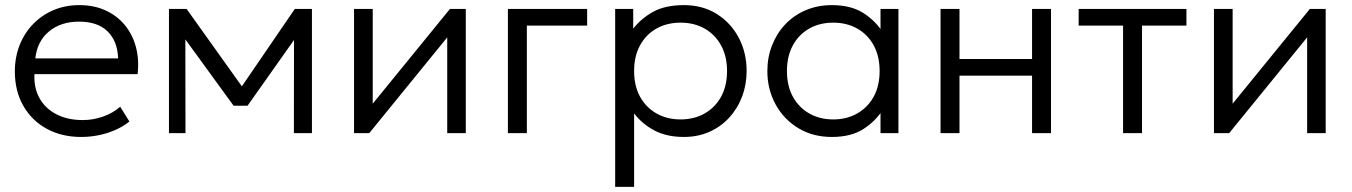

<svg xmlns="http://www.w3.org/2000/svg" viewBox="-20 -520 5281 750"><path d="M297.5 15Q221 15 162.5 -17Q104 -49 71 -106.8Q38 -164.5 38 -241Q38 -296.5 56.8 -344Q75.5 -391.5 109.8 -426.5Q144 -461.5 189.8 -480.8Q235.5 -500 289.5 -500Q347 -500 392 -479.5Q437 -459 467.2 -422.5Q497.5 -386 510.8 -336.8Q524 -287.5 517.5 -230.5H114.5Q112 -176.5 134.5 -136.2Q157 -96 200.5 -73.5Q244 -51 304 -51Q343.5 -51 382.2 -64.5Q421 -78 449.5 -103L485.5 -45.5Q461 -25.5 429.2 -11.8Q397.5 2 363.8 8.5Q330 15 297.5 15ZM118 -292H441.5Q439 -359.5 400.2 -397.5Q361.5 -435.5 288.5 -435.5Q218 -435.5 171.8 -397.5Q125.5 -359.5 118 -292Z M640 0V-485H706H709L941 -160L908.5 -159L1131.5 -485H1198.5V0H1128L1128.5 -389.5L1142 -383L947 -107H892.5L691 -384L704 -390L704.5 0Z M1363 0V-485H1436V-115L1737.5 -485H1799.5V0H1727V-374L1422.5 0Z M1964 0V-485H2273.5V-420H2038V0Z M2383 210V-485H2453.5V-408Q2484.5 -448 2531.5 -474Q2578.5 -500 2652 -500Q2724.5 -500 2779.8 -465.5Q2835 -431 2865.8 -372.5Q2896.5 -314 2896.5 -242.5Q2896.5 -189.5 2878.8 -142.8Q2861 -96 2828.5 -60.5Q2796 -25 2751 -5Q2706 15 2651.5 15Q2584.5 15 2536.5 -10.2Q2488.5 -35.5 2457 -77V210ZM2638.5 -53.5Q2691.5 -53.5 2732.5 -76.8Q2773.5 -100 2796.8 -142.2Q2820 -184.5 2820 -242.5Q2820 -300.5 2796.5 -343Q2773 -385.5 2732.2 -408.5Q2691.5 -431.5 2638.5 -431.5Q2585.5 -431.5 2544.5 -408.5Q2503.5 -385.5 2480.2 -343Q2457 -300.5 2457 -242.5Q2457 -184.5 2480.2 -142.2Q2503.5 -100 2544.5 -76.8Q2585.5 -53.5 2638.5 -53.5Z M3229.5 15Q3155 15 3098.2 -19.5Q3041.5 -54 3009.5 -112.5Q2977.5 -171 2977.5 -242.5Q2977.5 -296 2995.8 -342.8Q3014 -389.5 3047.5 -425Q3081 -460.5 3127.5 -480.2Q3174 -500 3229.5 -500Q3304.5 -500 3353 -468.8Q3401.5 -437.5 3430.5 -390.5L3419.5 -374.5V-485H3489.5V0H3419.5V-110.5L3430.5 -94.5Q3401.5 -47.5 3353 -16.2Q3304.5 15 3229.5 15ZM3235 -53.5Q3287.5 -53.5 3328.5 -76.8Q3369.5 -100 3392.8 -142.2Q3416 -184.5 3416 -242.5Q3416 -300.5 3392.8 -343Q3369.5 -385.5 3328.5 -408.5Q3287.5 -431.5 3235 -431.5Q3182 -431.5 3141.2 -408.5Q3100.5 -385.5 3077.2 -343Q3054 -300.5 3054 -242.5Q3054 -184.5 3077.2 -142.2Q3100.5 -100 3141.2 -76.8Q3182 -53.5 3235 -53.5Z M3654 0V-485H3728V-289.5H4011.5V-485H4085.5V0H4011.5V-224.5H3728V0Z M4367 0V-420H4193.5V-485H4614.5V-420H4441V0Z M4722 0V-485H4795V-115L5096.5 -485H5158.5V0H5086V-374L4781.5 0Z"/></svg>

Font: Geologica Cursive ExtraLight
Style: Regular
Weight: 250
Designer: Sindre Bremnes, Frode Helland
Foundry: Monokrom Skriftforlag AS
Version: Version 1.010;gftools[0.9.28]